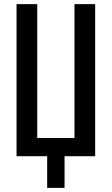

<svg xmlns="http://www.w3.org/2000/svg" viewBox="-20 -755 540 928"><path d="M208 153V0H60V-735H160V-88H340V-735H440V0H292V153Z"/></svg>

Font: Iosevka Semibold
Style: Regular
Weight: 600
Monospace: yes
Designer: Belleve Invis
Foundry: Belleve Invis
Version: Version 33.2.3; ttfautohint (v1.8.4)